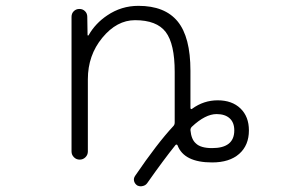

<svg xmlns="http://www.w3.org/2000/svg" viewBox="-20 -576 1040 667"><path d="M646.5 -135.7Q641.6 -130.9 641.6 -124Q644.5 -91.8 660.2 -78.1Q676.8 -61.5 716.8 -61.5Q793.9 -61.5 793.9 -123Q793.9 -150.4 777.8 -165Q761.7 -179.7 732.4 -179.7Q693.4 -179.7 646.5 -135.7ZM285.2 -49.8Q285.2 -38.1 276.9 -29.8Q268.6 -21.5 256.8 -21.5Q245.1 -21.5 236.8 -29.8Q228.5 -38.1 228.5 -49.8V-517.6Q228.5 -529.3 236.3 -537.1Q244.1 -544.9 255.9 -544.9Q267.6 -544.9 275.4 -537.1Q283.2 -529.3 283.2 -517.6L284.2 -454.1Q284.2 -453.1 285.6 -452.6Q287.1 -452.1 288.1 -454.1Q311.5 -495.1 352.5 -522.5Q401.4 -555.7 460.9 -555.7Q552.7 -555.7 597.2 -501.5Q641.6 -447.3 641.6 -330.1V-201.2Q641.6 -198.2 643.6 -197.3Q645.5 -196.3 647.5 -198.2Q687.5 -227.5 736.3 -227.5Q786.1 -227.5 815.4 -199.2Q844.7 -170.9 844.7 -123Q844.7 -71.3 811 -41.5Q777.3 -11.7 716.8 -11.7Q619.1 -11.7 596.7 -71.3Q595.7 -73.2 593.8 -73.7Q591.8 -74.2 589.8 -72.3Q548.8 -21.5 491.2 60.5Q485.4 68.4 475.6 70.3Q472.7 71.3 469.7 71.3Q462.9 71.3 457 68.4Q448.2 62.5 445.8 53.2Q443.4 43.9 449.2 35.2Q526.4 -78.1 582 -137.7Q586.9 -142.6 586.9 -150.4V-326.2Q586.9 -423.8 555.7 -464.8Q524.4 -505.9 449.2 -505.9Q385.7 -505.9 335.4 -444.8Q285.2 -383.8 285.2 -300.8Z"/></svg>

Font: Rounded Mgen+ 1mn light
Style: Regular
Weight: 200
Designer: [Source Han Sans]
Ryoko NISHIZUKA  (kana & ideographs); Paul D. Hunt (Latin, Greek & Cyrillic); Wenlong ZHANG  (bopomofo
Version: Version 1.059.20150602